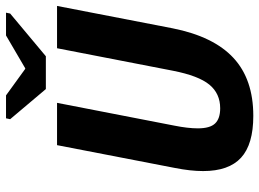

<svg xmlns="http://www.w3.org/2000/svg" viewBox="-134 -739 882 654"><g transform="rotate(-90 307.0 -412.0)"><path d="M239.3 9.8Q142.1 9.8 96.7 -32Q51.3 -73.7 51.3 -161.1Q51.3 -204.1 62 -257.8L139.6 -658.7H283.7L206.1 -259.3Q196.8 -212.9 196.8 -179.2Q196.8 -137.7 213.4 -120.4Q230 -103 265.1 -103Q315.4 -103 345.7 -139.9Q376 -176.8 393.1 -264.2L469.7 -658.7H613.8L537.6 -265.1Q509.8 -125.5 436.8 -57.9Q363.8 9.8 239.3 9.8ZM442.4 -696.8H330.6L228 -818.4L231 -832.5H309.1L399.4 -767.1H401.4L513.2 -832.5H590.8L587.9 -818.4Z"/></g></svg>

Font: Liberation Mono
Style: Bold Italic
Weight: 700
Italic angle: -12°
Monospace: yes
Designer: Steve Matteson
Foundry: Ascender Corporation
Version: Version 2.1.5